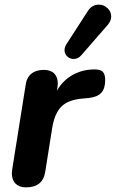

<svg xmlns="http://www.w3.org/2000/svg" viewBox="-20 -799 499 827"><path d="M31 -53Q31 -58 33 -72L90 -430Q94 -464 114.5 -481Q135 -498 169 -498Q198 -498 213.5 -482.5Q229 -467 229 -438Q229 -433 227 -419L225 -408Q250 -452 292.5 -476Q335 -500 388 -500Q413 -500 423 -489.5Q433 -479 433 -454Q433 -417 416 -399Q399 -381 363 -377L331 -374Q271 -368 243 -338.5Q215 -309 205 -249L175 -60Q165 8 92 8Q63 8 47 -8Q31 -24 31 -53ZM297 -545Q281 -545 269.5 -556Q258 -567 258 -583Q258 -597 267 -610L358 -751Q376 -779 406 -779Q427 -779 443 -764Q459 -749 459 -728Q459 -710 445 -693L331 -562Q317 -545 297 -545Z"/></svg>

Font: SN Pro Bold
Style: Bold Italic
Weight: 700
Italic angle: -9°
Designer: Tobias Whetton
Foundry: Supernotes
Version: Version 1.003